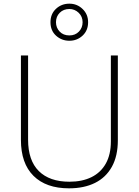

<svg xmlns="http://www.w3.org/2000/svg" viewBox="-20 -1016 756 1046"><path d="M622 -252Q622 -166 589.5 -107.5Q557 -49 497.5 -19.5Q438 10 356 10Q231 10 162.5 -58Q94 -126 94 -254V-714H133V-255Q133 -142 191.5 -84Q250 -26 358 -26Q428 -26 478.5 -51Q529 -76 556.5 -125Q584 -174 584 -246V-714H622ZM358 -794Q316 -794 285.5 -821.5Q255 -849 255 -895Q255 -940 285 -968Q315 -996 358 -996Q400 -996 430 -967Q460 -938 460 -895Q460 -850 430 -822Q400 -794 358 -794ZM358 -823Q390 -823 410 -844Q430 -865 430 -895Q430 -926 408.5 -946.5Q387 -967 358 -967Q326 -967 305.5 -946.5Q285 -926 285 -895Q285 -865 305 -844Q325 -823 358 -823Z"/></svg>

Font: Noto Sans Armenian ExtraLight
Style: Regular
Weight: 250
Designer: Monotype Design Team
Foundry: Monotype Imaging Inc.
Version: Version 2.007